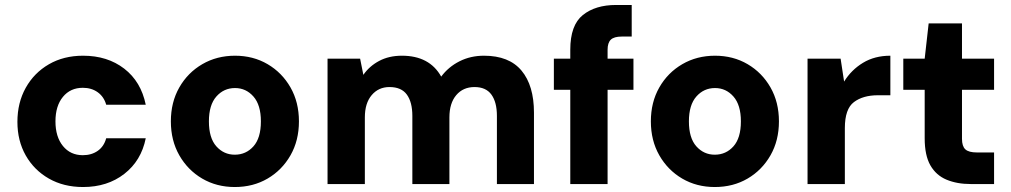

<svg xmlns="http://www.w3.org/2000/svg" viewBox="-20 -740 4067 772"><path d="M314 12Q236 12 176.5 -22Q117 -56 83.5 -115Q50 -174 50 -250Q50 -327 83.5 -387Q117 -447 176.5 -481.5Q236 -516 314 -516Q412 -516 479.5 -464Q547 -412 566 -319H407Q398 -351 373 -369Q348 -387 313 -387Q263 -387 233 -350.5Q203 -314 203 -252Q203 -190 233 -153Q263 -116 313 -116Q348 -116 373 -133.5Q398 -151 407 -184H566Q548 -94 480 -41Q412 12 314 12Z M924 12Q851 12 793 -22Q735 -56 701 -115.5Q667 -175 667 -252Q667 -329 701 -388.5Q735 -448 793.5 -482Q852 -516 925 -516Q998 -516 1056 -482Q1114 -448 1148 -388.5Q1182 -329 1182 -252Q1182 -175 1148 -115.5Q1114 -56 1056 -22Q998 12 924 12ZM924 -118Q969 -118 999 -151.5Q1029 -185 1029 -252Q1029 -318 999 -352Q969 -386 925 -386Q880 -386 850 -352Q820 -318 820 -252Q820 -185 850 -151.5Q880 -118 924 -118Z M1297 0V-504H1428L1441 -439Q1465 -474 1504.5 -495Q1544 -516 1596 -516Q1707 -516 1754 -432Q1783 -471 1827.5 -493.5Q1872 -516 1926 -516Q2027 -516 2077 -456Q2127 -396 2127 -287V0H1978V-274Q1978 -329 1956 -359.5Q1934 -390 1888 -390Q1842 -390 1814.5 -357.5Q1787 -325 1787 -268V0H1638V-274Q1638 -329 1616 -359.5Q1594 -390 1546 -390Q1502 -390 1474.5 -357.5Q1447 -325 1447 -268V0Z M2273 0V-379H2207V-504H2273V-540Q2273 -639 2323.5 -679.5Q2374 -720 2457 -720H2520V-593H2480Q2449 -593 2436 -580.5Q2423 -568 2423 -540V-504H2527V-379H2423V0Z M2854 12Q2781 12 2723 -22Q2665 -56 2631 -115.5Q2597 -175 2597 -252Q2597 -329 2631 -388.5Q2665 -448 2723.5 -482Q2782 -516 2855 -516Q2928 -516 2986 -482Q3044 -448 3078 -388.5Q3112 -329 3112 -252Q3112 -175 3078 -115.5Q3044 -56 2986 -22Q2928 12 2854 12ZM2854 -118Q2899 -118 2929 -151.5Q2959 -185 2959 -252Q2959 -318 2929 -352Q2899 -386 2855 -386Q2810 -386 2780 -352Q2750 -318 2750 -252Q2750 -185 2780 -151.5Q2810 -118 2854 -118Z M3227 0V-504H3360L3374 -412Q3403 -459 3450 -487.5Q3497 -516 3560 -516V-357H3510Q3450 -357 3413.5 -329.5Q3377 -302 3377 -225V0Z M3883 0Q3828 0 3786 -17.5Q3744 -35 3721 -75Q3698 -115 3698 -184V-379H3612V-504H3698L3714 -646H3848V-504H3977V-379H3848V-182Q3848 -152 3861.5 -139.5Q3875 -127 3908 -127H3977V0Z"/></svg>

Font: DM Sans Black
Style: Regular
Weight: 900
Designer: Colophon Foundry, Jonny Pinhorn
Foundry: Colophon Foundry
Version: Version 4.004; ttfautohint (v1.8.4.7-5d5b)